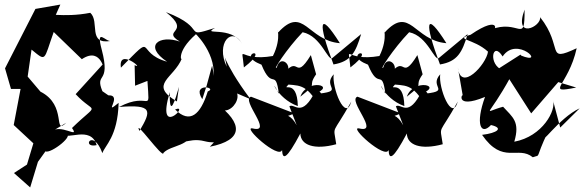

<svg xmlns="http://www.w3.org/2000/svg" viewBox="-20 -637 2556 840"><path d="M179 -470 244 -617 135 -598 2 -338 28 -248H70L40 -90L126 -10L98 83L41 120L112 183L146 71L179 25C201 38 317 -52 263 -53C266 -19 377 -91 403 -2C333 13 386 -80 428 33C438 0 495 -38 499 -187C426 -127 520 -222 454 -220L428 -238C393 -323 466 -265 425 -420C398 -521 444 -451 466 -458C361 -440 418 -542 375 -581C253 -557 169 -586 203 -564ZM270 -100C210 -43 276 -176 157 -236L101 -302L118 -420C184 -366 170 -371 215 -497L338 -378C429 -439 436 -304 432 -358L311 -225C397 -132 417 -196 295 -77C331 -26 241 -102 201 -58Z M571 -262 625 -283C635 -127 639 -242 501 -169C648 -181 644 -154 590 -64C562 -127 695 62 695 32C729 -5 819 6 823 -74C758 23 794 -41 876 -19C992 10 994 -105 898 5C1045 -24 1046 -96 924 -187C970 -80 1101 -266 945 -259L1076 -203C945 -377 958 -432 972 -345C922 -449 996 -525 1039 -445C994 -527 857 -479 921 -515C772 -468 897 -511 706 -584C823 -492 681 -507 767 -455C677 -486 606 -437 711 -367C567 -407 668 -503 509 -341C496 -431 616 -328 569 -352ZM884 -262 865 -203C817 -278 935 -254 889 -237C857 -135 811 -94 746 -158C815 -186 660 -26 723 -234C720 -113 747 -200 763 -257L754 -193C627 -268 741 -294 776 -382C776 -361 746 -407 837 -487C819 -506 924 -414 914 -306C895 -298 926 -267 908 -350Z M1278 -89C1227 -185 1160 -92 1268 -141L1078 -214C1033 -199 1178 -53 1086 -75C1035 -87 1201 63 1214 19C1216 63 1232 64 1294 -53C1295 -2 1355 20 1451 -6C1438 -96 1431 -38 1517 -193C1491 -100 1431 -255 1440 -312C1386 -253 1500 -238 1352 -225C1461 -263 1322 -296 1294 -214C1380 -282 1320 -250 1363 -312L1340 -396C1264 -272 1293 -412 1212 -303C1282 -334 1208 -409 1191 -342C1170 -323 1233 -422 1304 -496C1387 -479 1415 -364 1435 -384L1560 -488C1536 -408 1516 -368 1439 -355C1369 -541 1375 -594 1467 -448C1325 -460 1308 -616 1197 -495C1186 -527 1216 -476 1174 -392C1019 -365 1037 -455 1047 -342C1177 -442 1001 -402 1124 -354C1171 -238 1185 -342 1200 -227C1157 -315 1187 -206 1283 -173C1280 -299 1209 -232 1242 -267C1300 -262 1336 -265 1399 -124C1379 -195 1406 -233 1362 -243C1300 -115 1269 -188 1246 -172Z M1744 -89C1693 -185 1626 -92 1734 -141L1544 -214C1499 -199 1644 -53 1552 -75C1501 -87 1667 63 1680 19C1682 63 1698 64 1760 -53C1761 -2 1821 20 1917 -6C1904 -96 1897 -38 1983 -193C1957 -100 1897 -255 1906 -312C1852 -253 1966 -238 1818 -225C1927 -263 1788 -296 1760 -214C1846 -282 1786 -250 1829 -312L1806 -396C1730 -272 1759 -412 1678 -303C1748 -334 1674 -409 1657 -342C1636 -323 1699 -422 1770 -496C1853 -479 1881 -364 1901 -384L2026 -488C2002 -408 1982 -368 1905 -355C1835 -541 1841 -594 1933 -448C1791 -460 1774 -616 1663 -495C1652 -527 1682 -476 1640 -392C1485 -365 1503 -455 1513 -342C1643 -442 1467 -402 1590 -354C1637 -238 1651 -342 1666 -227C1623 -315 1653 -206 1749 -173C1746 -299 1675 -232 1708 -267C1766 -262 1802 -265 1865 -124C1845 -195 1872 -233 1828 -243C1766 -115 1735 -188 1712 -172Z M2431 -79 2399 -199C2415 -156 2354 -40 2230 -17C2256 -105 2223 -124 2181 -170C2088 -145 2113 -116 2213 -299L2190 -319L2304 -141L2452 -312L2422 -278L2501 -254C2360 -226 2467 -261 2503 -426C2364 -361 2448 -429 2343 -562C2350 -521 2226 -461 2275 -595C2276 -437 2253 -559 2123 -506C2152 -487 2179 -581 2039 -485C1964 -463 2052 -469 2115 -411C2108 -355 1995 -232 1983 -342L2005 -216C2005 -239 1963 -156 2102 -213C2059 -95 2083 -42 2128 -90C2185 -77 2156 -55 2089 -47C2180 85 2246 -2 2311 51C2350 37 2317 66 2377 -60C2327 24 2426 -123 2516 -163ZM2321 -318 2257 -398 2163 -338 2180 -330C2114 -353 2134 -462 2179 -390C2242 -484 2375 -346 2257 -395Z"/></svg>

Font: Asimov Silicon
Style: Regular
Weight: 400
Designer: Google
Version: Version 2.000980; 2014